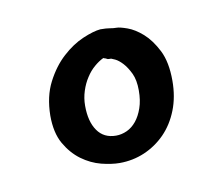

<svg xmlns="http://www.w3.org/2000/svg" viewBox="-40 -725 348 302"><g transform="rotate(-10 134.5 -574.0)"><path d="M136.2 -680.2Q146 -680.2 151.4 -679.2Q156.7 -678.2 162.1 -678.2Q167 -678.2 178.7 -674.1Q190.4 -669.9 202.6 -659.2Q214.8 -648.4 224.4 -629.6Q233.9 -610.8 233.9 -581.1Q233.9 -555.2 225.6 -534.2Q217.3 -513.2 202.9 -498.5Q188.5 -483.9 169.7 -475.8Q150.9 -467.8 129.9 -467.8Q117.2 -467.8 100.8 -471.9Q84.5 -476.1 69.8 -486.8Q55.2 -497.6 45.2 -515.1Q35.2 -532.7 35.2 -560.1Q35.6 -590.8 47.1 -613Q58.6 -635.3 74.7 -649.9Q90.8 -664.6 107.9 -671.9Q125 -679.2 136.2 -680.2ZM91.8 -565.9Q91.8 -540.5 102.1 -525.9Q112.3 -511.2 131.8 -511.2Q140.6 -511.2 149.2 -515.1Q157.7 -519 164.3 -527.1Q170.9 -535.2 175 -547.1Q179.2 -559.1 179.2 -575.2Q179.2 -591.8 174.1 -602.5Q168.9 -613.3 162.8 -619.9Q156.7 -626.5 151.1 -629.2Q145.5 -631.8 145 -631.8Q140.6 -631.8 139.6 -632.1Q138.7 -632.3 136.2 -633.8Q135.3 -633.8 134.5 -634.3Q133.8 -634.8 132.8 -634.8Q125.5 -631.3 118.2 -625Q110.8 -618.7 105 -609.6Q99.1 -600.6 95.5 -589.4Q91.8 -578.1 91.8 -565.9Z"/></g></svg>

Font: Oregano
Style: Regular
Weight: 400
Version: Version 1.000